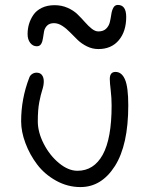

<svg xmlns="http://www.w3.org/2000/svg" viewBox="-20 -761 619 771"><path d="M127.9 -575.2Q111.8 -575.2 101.3 -588.9Q90.8 -602.5 90.8 -624Q90.8 -645 96.4 -664.3Q102.1 -683.6 114 -701.2Q126 -718.8 147.9 -729.5Q169.9 -740.2 199.2 -740.2Q227.5 -740.2 251.7 -729.5Q275.9 -718.8 291.7 -703.1Q307.6 -687.5 321.3 -671.9Q335 -656.2 348.6 -645.5Q362.3 -634.8 375 -634.8Q395 -634.8 406.2 -645.8Q417.5 -656.7 421.1 -672.4Q424.8 -688 427 -703.6Q429.2 -719.2 435.3 -730.2Q441.4 -741.2 453.1 -741.2Q486.8 -741.2 486.8 -692.9Q486.8 -634.8 457 -599.4Q427.2 -564 375 -564Q351.1 -564 329.3 -574.7Q307.6 -585.4 291.7 -600.8Q275.9 -616.2 261.2 -631.3Q246.6 -646.5 230 -657.2Q213.4 -668 196.8 -668Q179.2 -668 169.4 -658.4Q159.7 -648.9 157 -635.3Q154.3 -621.6 152.6 -607.9Q150.9 -594.2 145.3 -584.7Q139.6 -575.2 127.9 -575.2ZM303.2 -9.8Q251.5 -9.8 205.3 -35.4Q159.2 -61 129.4 -100.3Q99.6 -139.6 82.3 -185.8Q64.9 -231.9 64.9 -273.9Q64.9 -364.3 97.2 -448.2Q100.1 -457.5 108.4 -463.4Q116.7 -469.2 127 -469.2Q141.1 -469.2 148.4 -459.7Q155.8 -450.2 155.8 -434.1Q155.8 -418 149.7 -399.7Q143.6 -381.3 137.7 -350.8Q131.8 -320.3 131.8 -273.9Q131.8 -230 155.8 -183.3Q179.7 -136.7 217 -106Q254.4 -75.2 291 -75.2Q356.9 -75.2 392.6 -139.9Q428.2 -204.6 428.2 -336.9Q428.2 -367.7 424.6 -398.2Q420.9 -428.7 420.9 -443.8Q420.9 -472.2 443.8 -472.2Q468.8 -472.2 481.9 -441.9Q495.1 -411.6 495.1 -337.9Q495.1 -178.7 441.4 -94.2Q387.7 -9.8 303.2 -9.8Z"/></svg>

Font: Shantell Sans Irregular
Style: Regular
Weight: 300
Designer: Stephen Nixon, Anya Danilova, Shantell Martin
Foundry: Arrow Type
Version: Version 1.006;[9816181b4]